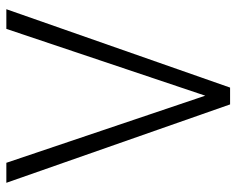

<svg xmlns="http://www.w3.org/2000/svg" viewBox="-90 -655 745 605"><g transform="rotate(-90 282.5 -352.5)"><path d="M256 0 9 -705H72L291 -56H276L494 -705H556L309 0Z"/></g></svg>

Font: Nunito Sans 10pt Condensed Light
Style: Regular
Weight: 300
Width: 3
Designer: Vernon Adams
Foundry: Vernon Adams
Version: Version 3.101;gftools[0.9.27]